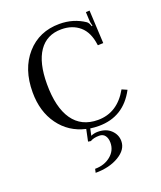

<svg xmlns="http://www.w3.org/2000/svg" viewBox="-132 -574 733 872"><g transform="rotate(-20 235.0 -138.0)"><path d="M444 -92Q386 18 266 18Q245 18 225 15L218 48Q234 41 251 41Q291 41 314.5 63.5Q338 86 338 117Q338 158 292 185.5Q246 213 179 213L183 195Q228 195 258.5 170Q289 145 289 107Q289 86 279.5 73Q270 60 252 60Q224 60 208 70L195 68L207 11Q128 -7 81.5 -71Q35 -135 35 -228Q35 -341 96 -410Q157 -479 255 -479Q323 -479 376 -443Q385 -436 390 -419L394 -420Q389 -438 389 -445L387 -488L405 -489L413 -329L387 -328L386 -331Q378 -393 343 -423Q308 -453 255 -453Q184 -453 146.5 -398.5Q109 -344 109 -241Q109 -128 150.5 -68.5Q192 -9 272 -9Q366 -9 419 -103Z"/></g></svg>

Font: Foglihten068fMac
Style: Regular
Weight: 500
Designer: gluk (gluksza@wp.pl)
Foundry: gluk (gluksza@wp.pl)
Version: Version 0.68